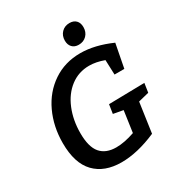

<svg xmlns="http://www.w3.org/2000/svg" viewBox="-211 -1053 1127 1206"><g transform="rotate(-30 353.0 -450.0)"><path d="M691 -350 681 -284 604 -265 573 -49Q435 11 319 11Q196 11 127 -60.5Q58 -132 58 -278Q58 -398 104.5 -497.5Q151 -597 237 -655Q323 -713 435 -713Q539 -713 659 -660L626 -489H555L551 -596Q494 -617 444 -617Q367 -617 308 -572Q249 -527 217 -449Q185 -371 185 -277Q185 -177 223.5 -132Q262 -87 337 -87Q396 -87 471 -113L493 -267L422 -280L432 -345ZM391 -829Q391 -865 413.5 -888Q436 -911 471 -911Q501 -911 518 -893.5Q535 -876 535 -845Q535 -809 512.5 -786Q490 -763 455 -763Q425 -763 408 -781Q391 -799 391 -829Z"/></g></svg>

Font: Bitter Pro SemiBold
Style: Italic
Weight: 600
Italic angle: -9°
Designer: Sol Matas, and Bitter project Authors
Foundry: Sol Matas
Version: Version 1.010